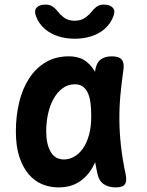

<svg xmlns="http://www.w3.org/2000/svg" viewBox="-20 -805 640 835"><path d="M233.6 10Q197.6 10 164.3 -3.4Q131.1 -16.8 105.6 -46.1Q80.2 -75.3 64.6 -121.6Q49 -167.8 49 -233.8Q49 -301.4 63.7 -361.2Q78.4 -420.9 107.2 -465Q136.1 -509.1 179.2 -534.6Q222.4 -560 279 -560Q326.3 -560 355.4 -537.3Q384.5 -514.5 400.8 -477.7Q417.1 -440.9 422.5 -394.3Q428 -347.7 428 -301Q428 -234.1 417.4 -177.2Q406.8 -120.4 383.4 -78.6Q360 -36.8 323.2 -13.4Q286.4 10 233.6 10ZM258.7 -111.5Q281.3 -111.5 302.5 -123.5Q323.8 -135.4 340.3 -158.8Q356.9 -182.1 366.8 -217.1Q376.8 -252.1 376.8 -298.9Q376.8 -326.4 374.2 -351.7Q371.7 -377.1 364 -396.2Q356.4 -415.3 342.4 -426.9Q328.4 -438.5 305.2 -438.5Q276.3 -438.5 253.5 -422.1Q230.7 -405.8 214.6 -378.1Q198.4 -350.4 189.7 -313.2Q181 -276 181 -233.9Q181 -179 200 -145.3Q219 -111.5 258.7 -111.5ZM394.4 -500.6Q399.1 -531.2 417.3 -545.6Q435.6 -560 466.4 -560Q497.4 -560 509.4 -545.6Q521.3 -531.3 516.6 -500.6Q508.7 -445.8 503.7 -392.1Q498.7 -338.5 499.2 -283.5Q499.6 -228.5 506 -170.5Q512.4 -112.5 526.3 -48Q532.7 -17.6 523.3 -3.8Q513.9 10 483.2 10Q451.8 10 431.1 -4.2Q410.5 -18.3 404.1 -48Q389.9 -112.5 383.6 -170.5Q377.4 -228.5 377.1 -283.5Q376.8 -338.5 381.8 -392.1Q386.8 -445.8 394.4 -500.6ZM136.4 -735.3Q127.5 -757.9 139 -771.4Q150.5 -785 177.9 -785Q188.2 -785 195.8 -782.7Q203.5 -780.4 209.2 -776.1Q222 -767.8 230.9 -755.5Q239.7 -743.1 254 -732.1Q273.5 -714.8 304.7 -714.8Q335.9 -714.8 355.7 -732.1Q369.3 -742.1 378.3 -754Q387.3 -765.8 398.1 -774.1Q404.8 -779.4 412.3 -782.2Q419.8 -785 431.1 -785Q458.5 -785 470.5 -771.4Q482.5 -757.9 473.6 -735.3Q461.8 -702.7 433.6 -677.9Q384.7 -637.2 305 -636.5Q225.3 -637.2 176.4 -677.9Q147.5 -702.7 136.4 -735.3Z"/></svg>

Font: Maple Mono
Style: Regular
Weight: 400
Monospace: yes
Designer: subframe7536
Version: Version 7.300